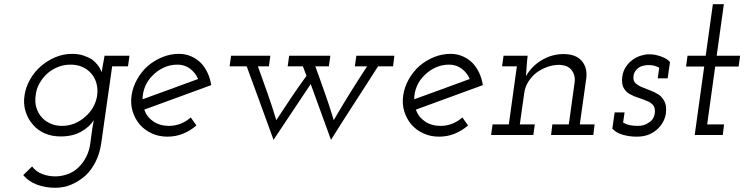

<svg xmlns="http://www.w3.org/2000/svg" viewBox="-20 -639 3524 909"><path d="M475 -375Q472 -355 468 -336Q464 -317 461 -297Q455 -315 443 -330.5Q431 -346 415 -358Q397 -369 374 -376.5Q351 -384 321 -384Q280 -384 242 -368Q204 -352 173 -325Q143 -299 122.5 -263Q102 -227 96 -187Q90 -147 101 -111.5Q112 -76 135 -50Q157 -23 191 -8Q225 7 267 7Q324 7 364 -15.5Q404 -38 424 -70Q422 -59 420.5 -49.5Q419 -40 417 -30L408 36Q404 72 389 102Q374 132 352 153Q330 175 300.5 185.5Q271 196 242 196Q209 196 180 185Q151 174 132 149L90 190Q115 220 154.5 235Q194 250 242 250Q282 250 317.5 235Q353 220 384 193Q413 166 432.5 127Q452 88 459 41L511 -325H586L593 -375ZM149 -188Q152 -218 167 -244.5Q182 -271 204 -291Q227 -311 255 -322Q283 -333 314 -333Q345 -333 370 -322Q395 -311 412 -291Q429 -272 436.5 -245Q444 -218 440 -188Q436 -158 421 -131.5Q406 -105 383 -86Q361 -66 333 -54.5Q305 -43 274 -43Q244 -43 220 -53.5Q196 -64 180 -81Q161 -101 152.5 -128.5Q144 -156 149 -188Z M820 -333Q854 -333 879.5 -314Q905 -295 918 -265Q852 -241 787 -217Q722 -193 655 -169Q655 -201 667.5 -230.5Q680 -260 703 -282Q725 -305 755.5 -319Q786 -333 820 -333ZM980 -236Q975 -268 962.5 -294.5Q950 -321 931 -341Q911 -361 884.5 -372.5Q858 -384 828 -384Q786 -384 748.5 -368.5Q711 -353 680 -327Q650 -300 629.5 -264Q609 -228 603 -188Q597 -147 608 -111.5Q619 -76 642 -49Q665 -23 698.5 -7.5Q732 8 773 8Q812 8 846.5 -6Q881 -20 910 -45Q903 -55 896.5 -64Q890 -73 883 -83Q862 -64 835.5 -53.5Q809 -43 780 -43Q737 -43 706 -64Q675 -85 663 -120Q743 -149 821.5 -178Q900 -207 980 -236Z M1667 -375 1660 -325H1718Q1676 -261 1636.5 -197.5Q1597 -134 1560 -70Q1541 -134 1518.5 -197.5Q1496 -261 1473 -325H1537L1544 -375H1349L1342 -325H1414L1431 -280Q1395 -231 1355.5 -172Q1316 -113 1288 -70Q1269 -134 1246.5 -197.5Q1224 -261 1201 -325H1253L1260 -375H1074L1067 -325H1148Q1180 -238 1211.5 -151.5Q1243 -65 1275 23L1451 -241L1547 23Q1602 -65 1658 -151Q1714 -237 1770 -325H1841L1847 -375Z M2106 -333Q2140 -333 2165.5 -314Q2191 -295 2204 -265Q2138 -241 2073 -217Q2008 -193 1941 -169Q1941 -201 1953.5 -230.5Q1966 -260 1989 -282Q2011 -305 2041.5 -319Q2072 -333 2106 -333ZM2266 -236Q2261 -268 2248.5 -294.5Q2236 -321 2217 -341Q2197 -361 2170.5 -372.5Q2144 -384 2114 -384Q2072 -384 2034.5 -368.5Q1997 -353 1966 -327Q1936 -300 1915.5 -264Q1895 -228 1889 -188Q1883 -147 1894 -111.5Q1905 -76 1928 -49Q1951 -23 1984.5 -7.5Q2018 8 2059 8Q2098 8 2132.5 -6Q2167 -20 2196 -45Q2189 -55 2182.5 -64Q2176 -73 2169 -83Q2148 -64 2121.5 -53.5Q2095 -43 2066 -43Q2023 -43 1992 -64Q1961 -85 1949 -120Q2029 -149 2107.5 -178Q2186 -207 2266 -236Z M2595 -50 2589 0H2789L2795 -50H2725L2756 -271Q2761 -321 2733 -352Q2705 -383 2648 -383Q2593 -383 2545 -354.5Q2497 -326 2470 -278Q2472 -297 2472.5 -312Q2473 -327 2475 -346L2478 -375H2364L2357 -325H2427L2389 -50H2312L2305 0H2505L2512 -50H2441L2462 -199Q2466 -228 2481.5 -252.5Q2497 -277 2520 -295Q2543 -312 2571 -322Q2599 -332 2628 -332Q2669 -330 2686.5 -307Q2704 -284 2701 -253L2673 -50Z M2879 -30Q2897 -10 2928.5 -1Q2960 8 2994 8Q3030 8 3055.5 -3.5Q3081 -15 3098 -33Q3114 -50 3122.5 -68.5Q3131 -87 3133 -106Q3136 -138 3126.5 -157.5Q3117 -177 3100 -190Q3082 -202 3060.5 -210Q3039 -218 3020 -226Q3001 -234 2989 -245Q2977 -256 2979 -276Q2980 -290 2987 -301Q2994 -312 3004 -319Q3013 -325 3026 -328Q3039 -331 3050 -331Q3064 -331 3077 -328Q3090 -325 3101 -318L3094 -268H3141L3152 -345Q3143 -356 3128.5 -363.5Q3114 -371 3099 -375Q3084 -380 3071 -381Q3058 -382 3052 -382Q3035 -382 3014 -375.5Q2993 -369 2975 -356Q2957 -343 2943.5 -323Q2930 -303 2926 -276Q2922 -242 2932.5 -223Q2943 -204 2961 -194Q2980 -183 3002.5 -176Q3025 -169 3043 -161Q3062 -154 3072.5 -140.5Q3083 -127 3080 -104Q3078 -88 3071 -77Q3064 -66 3052 -59Q3040 -50 3027.5 -46.5Q3015 -43 3000 -43Q2979 -43 2962 -46.5Q2945 -50 2930 -59L2937 -107H2890Z M3355 -619 3321 -375H3235L3228 -324H3314L3269 0H3402L3408 -50H3328L3366 -324H3477L3484 -375H3373L3407 -619Z"/></svg>

Font: Josefin Slab Medium
Style: Italic
Weight: 500
Italic angle: -12°
Version: Version 2.000